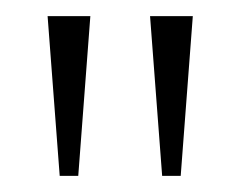

<svg xmlns="http://www.w3.org/2000/svg" viewBox="-20 -734 298 238"><path d="M54 -516 39 -714H92L77 -516ZM181 -516 166 -714H219L204 -516Z"/></svg>

Font: Noto Serif Ethiopic ExtraCondensed ExtraLight
Style: Regular
Weight: 200
Width: 2
Designer: Monotype Design Team
Foundry: Monotype Imaging Inc.
Version: Version 2.102; ttfautohint (v1.8.4.7-5d5b)